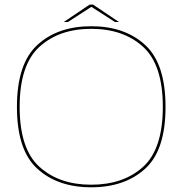

<svg xmlns="http://www.w3.org/2000/svg" viewBox="-20 -792 794 816"><path d="M367.5 4Q225.5 4 138.8 -74.8Q52 -153.5 52 -337.5Q52 -521.5 138.8 -601Q225.5 -680.5 367.8 -680.5Q510 -680.5 596.8 -601Q683.5 -521.5 683.5 -337.5Q683.5 -153.5 596.8 -74.8Q510 4 367.5 4ZM367.5 -7Q504.5 -7 588.2 -83Q672 -159 672 -337.8Q672 -516.5 588.2 -593Q504.5 -669.5 367.5 -669.5Q231.5 -669.5 147.5 -593Q63.5 -516.5 63.5 -337.8Q63.5 -159 147.5 -83Q231.5 -7 367.5 -7ZM251 -698.5 361 -772.5H375.5L485.5 -698.5H468.5L368.5 -763L268.5 -698.5Z"/></svg>

Font: Anybody ExtraExpanded Thin
Style: Regular
Weight: 100
Width: 8
Designer: Tyler Finck
Foundry: Etcetera Type Company
Version: Version 1.010; ttfautohint (v1.8.3) -l 8 -r 50 -G 200 -x 14 